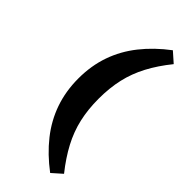

<svg xmlns="http://www.w3.org/2000/svg" viewBox="-279 -767 978 978"><g transform="rotate(45 209.5 -278.0)"><path d="M229 -278Q229 -201 244 -135.5Q259 -70 291.5 -8.5Q324 53 375 117L322 164Q245 106 191.5 38.5Q138 -29 110.5 -108Q83 -187 83 -278Q83 -370 110.5 -448.5Q138 -527 191.5 -594.5Q245 -662 322 -720L375 -673Q324 -610 291.5 -548.5Q259 -487 244 -421.5Q229 -356 229 -278Z"/></g></svg>

Font: Source Serif 4 ExtraBold
Style: Regular
Weight: 800
Designer: Frank Grießhammer
Foundry: Adobe Systems Incorporated
Version: Version 4.004;hotconv 1.0.116;makeotfexe 2.5.65601